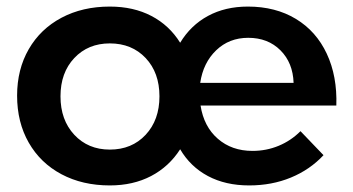

<svg xmlns="http://www.w3.org/2000/svg" viewBox="-20 -559 1075 584"><path d="M1003 -238H590Q600 -174 642.5 -137Q685 -100 748 -100Q790 -100 827.5 -115.5Q865 -131 894 -160L964 -87Q923 -43 865 -19Q807 5 738 5Q666 5 612.5 -23.5Q559 -52 528 -105Q494 -52 439.5 -23.5Q385 5 314 5Q231 5 167 -29Q103 -63 67.5 -125Q32 -187 32 -268Q32 -348 67.5 -409.5Q103 -471 167 -505Q231 -539 314 -539Q386 -539 440.5 -510.5Q495 -482 528 -429Q560 -482 612.5 -510.5Q665 -539 734 -539Q818 -539 880 -501.5Q942 -464 974 -395.5Q1006 -327 1003 -238ZM873 -307Q871 -368 833 -406Q795 -444 735 -444Q677 -444 637.5 -406Q598 -368 589 -307ZM465 -266Q465 -338 423 -382.5Q381 -427 314 -427Q248 -427 206 -382.5Q164 -338 164 -266Q164 -194 206 -149Q248 -104 314 -104Q381 -104 423 -149Q465 -194 465 -266Z"/></svg>

Font: Gontserrat Medium
Style: Regular
Weight: 500
Designer: Julieta Ulanovsky
Foundry: Julieta Ulanovsky
Version: Version 6.001